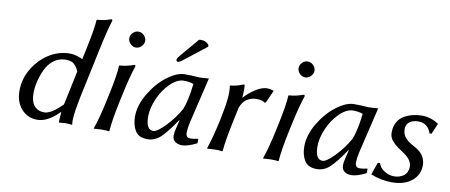

<svg xmlns="http://www.w3.org/2000/svg" viewBox="-64 -952 2845 1215"><g transform="rotate(10 1358.5 -344.0)"><path d="M365.7 -115.2 412.1 -335Q398.9 -366.2 380.9 -381.1Q362.8 -396 329.6 -396Q264.2 -396 221.2 -340.8Q199.2 -313 181.2 -258.3Q163.1 -203.6 163.1 -152.3Q163.1 -97.7 186.8 -70.8Q210.4 -43.9 251 -43.9Q294.4 -43.9 365.7 -115.2ZM354.5 -64Q281.2 10.3 213.9 9.8Q153.3 9.8 113.3 -34.9Q73.2 -79.6 73.2 -150.4Q73.2 -220.7 103.8 -278.8Q134.3 -336.9 183.1 -377.4Q257.8 -439.5 350.1 -439Q366.2 -439 390.6 -432.6Q415 -426.3 429.7 -417L443.4 -481.9Q473.6 -623.5 475.6 -675.8L478 -679.2Q524.9 -682.6 567.4 -698.2Q576.2 -698.2 574.2 -688Q552.7 -620.6 527.3 -500L461.9 -191.9Q437.5 -76.7 437 -24.9Q437 -11.2 439 0L436.5 2.9Q417.5 0 392.6 0Q383.8 0 359.4 2.9Q352.5 2.9 353 0Q354.5 -38.6 357.4 -64Z M637.7 -234.9Q664.6 -362.3 666 -416L668.5 -418.9Q716.3 -422.4 760.7 -439Q770 -439 768.1 -429.2Q744.1 -357.9 721.2 -251L706.1 -180.2Q683.1 -71.3 677.7 0L675.3 2.9Q661.6 0 627.4 0Q627.4 0 578.1 2.9L577.6 0Q602.1 -67.9 626 -180.2ZM715.1 -564.5Q699.7 -580.1 699.7 -600.1Q699.7 -620.1 715.1 -635.5Q730.5 -650.9 750.5 -650.9Q770.5 -650.9 786.1 -635.5Q801.8 -620.1 801.8 -600.1Q801.8 -580.1 786.1 -564.5Q770.5 -548.8 750.5 -548.8Q730.5 -548.8 715.1 -564.5Z M1114.3 -219.2Q1125.5 -247.1 1134.3 -288.6Q1143.1 -330.1 1146 -357.4L1149.4 -384.8Q1124.5 -394.5 1087.4 -395Q1044.4 -395 1000.2 -351.6Q956.1 -308.1 929.7 -247.1Q903.3 -186 903.3 -132.8Q903.3 -47.9 950.2 -47.9Q975.1 -47.9 1026.6 -101.1Q1078.1 -154.3 1114.3 -219.2ZM1169.4 -138.2Q1161.6 -104 1161.1 -74.2Q1161.1 -42 1190.4 -42Q1212.4 -42 1238.3 -48.8L1240.2 -45.9V-20Q1181.2 9.8 1145 9.8Q1119.1 9.8 1101.1 -3.2Q1083 -16.1 1083 -43Q1083 -62 1090.3 -89.8L1103 -142.1L1101.1 -144Q1046.9 -63 1009 -26.6Q971.2 9.8 923.3 9.8Q866.2 9.8 843.8 -27.6Q821.3 -64.9 821.3 -117.2Q821.3 -191.4 867.2 -267.8Q913.1 -344.2 974.6 -390.1Q1036.1 -436 1084.5 -436Q1137.7 -436 1164.1 -433.1Q1175.3 -431.2 1206.3 -433.6Q1237.3 -436 1240.2 -436ZM1135.7 -666Q1142.1 -668 1149.9 -668Q1180.7 -668 1200.2 -645L1201.2 -633.8L1062.5 -524.9Q1039.6 -505.9 1028.8 -505.9Q1023.4 -505.9 1019.8 -509.8Q1016.1 -513.7 1017.6 -519Q1019.5 -529.3 1034.7 -546.9Z M1469.2 -354H1471.2Q1500 -386.7 1540.8 -412.8Q1581.5 -439 1614.3 -439Q1631.3 -439 1653.8 -432.1L1656.7 -428.2L1621.1 -349.1L1612.8 -347.2Q1597.7 -361.3 1557.6 -360.8Q1522 -360.8 1491.7 -337.9Q1468.8 -318.8 1457.5 -285.6L1435.1 -180.2Q1411.1 -66.4 1405.8 0L1402.8 2.9Q1386.7 0 1356 0L1306.6 2.9L1305.7 0Q1329.6 -68.8 1354 -180.2L1364.7 -234.9Q1388.7 -348.6 1378.9 -413.1L1380.9 -416Q1421.9 -419.9 1462.9 -437Q1465.8 -437 1466.8 -437Q1467.8 -437 1469.2 -436Q1470.7 -435.1 1470.7 -433.1Q1470.7 -431.2 1470.7 -426.8Q1473.6 -395.5 1469.2 -354Z M1725.6 -234.9Q1752.4 -362.3 1753.9 -416L1756.3 -418.9Q1804.2 -422.4 1848.6 -439Q1857.9 -439 1856 -429.2Q1832 -357.9 1809.1 -251L1793.9 -180.2Q1771 -71.3 1765.6 0L1763.2 2.9Q1749.5 0 1715.3 0Q1715.3 0 1666 2.9L1665.5 0Q1689.9 -67.9 1713.9 -180.2ZM1803 -564.5Q1787.6 -580.1 1787.6 -600.1Q1787.6 -620.1 1803 -635.5Q1818.4 -650.9 1838.4 -650.9Q1858.4 -650.9 1874 -635.5Q1889.6 -620.1 1889.6 -600.1Q1889.6 -580.1 1874 -564.5Q1858.4 -548.8 1838.4 -548.8Q1818.4 -548.8 1803 -564.5Z M2202.1 -219.2Q2213.4 -247.1 2222.2 -288.6Q2231 -330.1 2233.9 -357.4L2237.3 -384.8Q2212.4 -394.5 2175.3 -395Q2132.3 -395 2088.1 -351.6Q2043.9 -308.1 2017.6 -247.1Q1991.2 -186 1991.2 -132.8Q1991.2 -47.9 2038.1 -47.9Q2063 -47.9 2114.5 -101.1Q2166 -154.3 2202.1 -219.2ZM2257.3 -138.2Q2249.5 -104 2249 -74.2Q2249 -42 2278.3 -42Q2300.3 -42 2326.2 -48.8L2328.1 -45.9V-20Q2269 9.8 2232.9 9.8Q2207 9.8 2189 -3.2Q2170.9 -16.1 2170.9 -43Q2170.9 -62 2178.2 -89.8L2190.9 -142.1L2189 -144Q2134.8 -63 2096.9 -26.6Q2059.1 9.8 2011.2 9.8Q1954.1 9.8 1931.6 -27.6Q1909.2 -64.9 1909.2 -117.2Q1909.2 -191.4 1955.1 -267.8Q2001 -344.2 2062.5 -390.1Q2124 -436 2172.4 -436Q2225.6 -436 2252 -433.1Q2263.2 -431.2 2294.2 -433.6Q2325.2 -436 2328.1 -436Z M2385.3 -96.2 2399.4 -97.2Q2408.7 -66.9 2439 -48.3Q2469.2 -29.8 2501.5 -29.8Q2537.6 -29.8 2563.5 -49.8Q2589.4 -69.8 2589.4 -108.4Q2589.4 -152.8 2523.9 -193.8Q2461.9 -232.4 2446.3 -265.1Q2438 -280.8 2438.5 -303.2Q2438.5 -339.8 2454.1 -367.4Q2469.7 -395 2495.8 -409.9Q2522 -424.8 2550.5 -431.9Q2579.1 -439 2608.9 -439Q2664.6 -439 2715.3 -407.2L2716.8 -403.8L2688.5 -336.9L2675.3 -335.9Q2668.9 -360.8 2647.9 -379.9Q2627 -398.9 2593.3 -398.9Q2560.1 -398.9 2537.8 -383.1Q2515.6 -367.2 2515.6 -336.9Q2515.6 -302.7 2535.4 -280.5Q2555.2 -258.3 2593.3 -238.8Q2668.9 -200.2 2668.9 -129.9Q2668.9 -68.4 2621.6 -29.3Q2574.2 9.8 2494.6 9.8Q2424.3 9.8 2357.4 -17.1Z"/></g></svg>

Font: Linux Biolinum O
Style: Italic
Weight: 400
Italic angle: -12°
Designer: Philipp H. Poll
Foundry: Philipp H. Poll
Version: Version 1.1.3